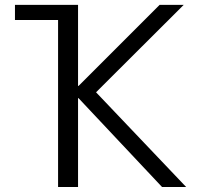

<svg xmlns="http://www.w3.org/2000/svg" viewBox="-20 -750 802 770"><path d="M40 -730.5H293V-405.3H294.9L620.1 -730.5H716.8L365.2 -379.9L726.6 0H629.9L294.9 -356.4H293V0H212.9V-669.9H40Z"/></svg>

Font: Gen Shin Gothic Normal
Style: Regular
Weight: 300
Designer: [Source Han Sans]
Ryoko NISHIZUKA  (kana & ideographs); Paul D. Hunt (Latin, Greek & Cyrillic); Wenlong ZHANG  (bopomofo
Version: Version 1.002.20150607